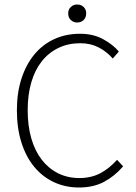

<svg xmlns="http://www.w3.org/2000/svg" viewBox="-20 -821 604 853"><path d="M331 12Q270 12 219 -12Q168 -36 131.5 -80.5Q95 -125 75 -188.5Q55 -252 55 -331Q55 -409 75.5 -472Q96 -535 133 -579.5Q170 -624 221.5 -647.5Q273 -671 336 -671Q394 -671 438 -647Q482 -623 508 -592L481 -561Q454 -592 418 -610.5Q382 -629 337 -629Q283 -629 239.5 -608Q196 -587 165.5 -548.5Q135 -510 119 -455Q103 -400 103 -331Q103 -262 119 -206.5Q135 -151 165 -112Q195 -73 237.5 -51.5Q280 -30 333 -30Q384 -30 424 -50.5Q464 -71 500 -111L527 -82Q489 -38 442 -13Q395 12 331 12ZM323 -721Q306 -721 294.5 -732Q283 -743 283 -762Q283 -779 294.5 -790Q306 -801 323 -801Q340 -801 351.5 -790Q363 -779 363 -762Q363 -743 351.5 -732Q340 -721 323 -721Z"/></svg>

Font: hySource Sans Pro Light
Style: Regular
Weight: 300
Designer: Paul D. Hunt
Foundry: Adobe Systems Incorporated
Version: Version 2.021;PS 2.000;hotconv 1.0.86;makeotf.lib2.5.63406